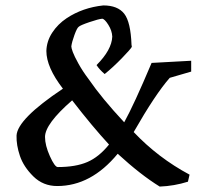

<svg xmlns="http://www.w3.org/2000/svg" viewBox="-20 -673 760 708"><path d="M191 13Q139 13 103 -22.5Q67 -58 53.5 -98Q40 -138 41 -173Q44 -234 212 -346Q151 -425 151 -485Q152 -521 172.5 -552.5Q193 -584 226 -606Q285 -645 361 -653Q414 -653 438 -622.5Q462 -592 465 -507Q466 -504 466 -500Q461 -491 429 -458Q397 -425 366 -400Q347 -416 336 -433Q392 -489 394 -538Q393 -560 379.5 -581.5Q366 -603 357 -604Q344 -603 310 -591.5Q276 -580 270 -574Q264 -570 254.5 -544Q245 -518 243 -502Q243 -496 248.5 -481Q254 -466 269.5 -438Q285 -410 307 -381Q355 -311 438 -222Q474 -287 539 -441L685 -449V-409L606 -386Q553 -326 473 -186Q563 -91 679 -29L673 -3Q622 13 569 15Q499 -28 414 -106Q316 13 191 13ZM193 -57Q259 -57 302 -75.5Q345 -94 382 -140Q321 -206 246 -303Q146 -216 146 -168Q146 -137 164 -97Q182 -57 193 -57Z"/></svg>

Font: Albura Medium
Style: Italic
Weight: 462
Italic angle: -7°
Designer: Mercedes Jáuregui
Foundry: Omnibus-Type Team
Version: Version 1.000